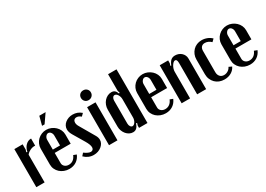

<svg xmlns="http://www.w3.org/2000/svg" viewBox="-4 -1428 3003 2166"><g transform="rotate(-30 1497.5 -344.5)"><path d="M146 -496V-427L137 -398L149 -394Q159 -444 189.5 -474.5Q220 -505 261 -505V-412Q245 -414 228 -410.5Q211 -407 195.5 -399.5Q180 -392 167 -382Q154 -372 146 -360V0H38V-496Z M298 -351Q298 -383 310.5 -411Q323 -439 344.5 -460Q366 -481 395 -493Q424 -505 456 -505Q489 -505 518.5 -492.5Q548 -480 570.5 -459Q593 -438 606 -410Q619 -382 619 -351V-231H411V-98Q411 -71 431.5 -53Q452 -35 484 -35Q516 -35 540.5 -53Q565 -71 579 -106L618 -91Q598 -43 558.5 -17Q519 9 466 9Q431 9 400 -3Q369 -15 346.5 -35.5Q324 -56 311 -84Q298 -112 298 -144ZM505 -274V-401Q505 -426 491.5 -444Q478 -462 458 -462Q440 -462 425.5 -443.5Q411 -425 411 -401V-274ZM440 -567 470 -681H552L473 -567Z M881 -432Q853 -457 824 -457Q804 -457 792 -444.5Q780 -432 780 -412Q780 -386 797 -358L908 -167Q927 -136 927 -105Q927 -81 915.5 -60.5Q904 -40 884.5 -24Q865 -8 839 1Q813 10 783 10Q748 10 717 -3.5Q686 -17 661 -42L689 -74Q740 -37 771 -37Q788 -37 798 -47.5Q808 -58 808 -76Q808 -93 799.5 -115.5Q791 -138 775 -165L687 -313Q662 -355 662 -390Q662 -414 672.5 -435Q683 -456 702 -471.5Q721 -487 746 -496Q771 -505 800 -505Q864 -505 912 -463Z M977 -619Q977 -646 995 -664Q1013 -682 1041 -682Q1069 -682 1087.5 -664Q1106 -646 1106 -619Q1106 -592 1087.5 -573.5Q1069 -555 1041 -555Q1013 -555 995 -573.5Q977 -592 977 -619ZM1095 -495V0H985V-495Z M1385 -59 1374 -63Q1360 -24 1341.5 -7Q1323 10 1295 10Q1270 10 1248 -1.5Q1226 -13 1209.5 -32.5Q1193 -52 1183 -78Q1173 -104 1173 -132V-354Q1173 -385 1183.5 -412.5Q1194 -440 1212 -460.5Q1230 -481 1254 -493Q1278 -505 1305 -505Q1332 -505 1348 -491.5Q1364 -478 1374 -449L1385 -453L1376 -482V-699H1486V0H1376V-30ZM1376 -374Q1376 -390 1371.5 -405.5Q1367 -421 1359.5 -433Q1352 -445 1342 -452Q1332 -459 1322 -459Q1306 -459 1296 -444Q1286 -429 1286 -406V-108Q1286 -85 1297 -69Q1308 -53 1323 -53Q1333 -53 1342.5 -60Q1352 -67 1359.5 -78.5Q1367 -90 1371.5 -105Q1376 -120 1376 -135Z M1554 -351Q1554 -383 1566.5 -411Q1579 -439 1600.5 -460Q1622 -481 1651 -493Q1680 -505 1712 -505Q1745 -505 1774.5 -492.5Q1804 -480 1826.5 -459Q1849 -438 1862 -410Q1875 -382 1875 -351V-231H1667V-98Q1667 -71 1687.5 -53Q1708 -35 1740 -35Q1772 -35 1796.5 -53Q1821 -71 1835 -106L1874 -91Q1854 -43 1814.5 -17Q1775 9 1722 9Q1687 9 1656 -3Q1625 -15 1602.5 -35.5Q1580 -56 1567 -84Q1554 -112 1554 -144ZM1761 -274V-401Q1761 -426 1747.5 -444Q1734 -462 1714 -462Q1696 -462 1681.5 -443.5Q1667 -425 1667 -401V-274Z M2042 -426Q2059 -469 2080.5 -487Q2102 -505 2135 -505Q2159 -505 2180 -497Q2201 -489 2216.5 -474.5Q2232 -460 2241 -441Q2250 -422 2250 -400V0H2133V-408Q2133 -457 2108 -457Q2096 -457 2084.5 -446.5Q2073 -436 2063 -420Q2053 -404 2047 -384.5Q2041 -365 2041 -346V0H1931V-495H2041V-459L2032 -430Z M2322 -343Q2322 -378 2334 -407Q2346 -436 2367 -458Q2388 -480 2417 -492Q2446 -504 2480 -504Q2517 -504 2551 -490.5Q2585 -477 2608 -453L2577 -423Q2561 -440 2539.5 -449.5Q2518 -459 2496 -459Q2467 -459 2451 -441Q2435 -423 2435 -391V-114Q2435 -79 2454.5 -57.5Q2474 -36 2506 -36Q2534 -36 2558.5 -51.5Q2583 -67 2594 -92L2632 -74Q2614 -35 2575.5 -12.5Q2537 10 2487 10Q2451 10 2420.5 -2Q2390 -14 2368.5 -36Q2347 -58 2334.5 -87.5Q2322 -117 2322 -153Z M2652 -351Q2652 -383 2664.5 -411Q2677 -439 2698.5 -460Q2720 -481 2749 -493Q2778 -505 2810 -505Q2843 -505 2872.5 -492.5Q2902 -480 2924.5 -459Q2947 -438 2960 -410Q2973 -382 2973 -351V-231H2765V-98Q2765 -71 2785.5 -53Q2806 -35 2838 -35Q2870 -35 2894.5 -53Q2919 -71 2933 -106L2972 -91Q2952 -43 2912.5 -17Q2873 9 2820 9Q2785 9 2754 -3Q2723 -15 2700.5 -35.5Q2678 -56 2665 -84Q2652 -112 2652 -144ZM2859 -274V-401Q2859 -426 2845.5 -444Q2832 -462 2812 -462Q2794 -462 2779.5 -443.5Q2765 -425 2765 -401V-274Z"/></g></svg>

Font: Moniqa ExtBd Paragraph
Style: Regular
Weight: 800
Designer: Rajesh Rajput
Foundry: Rajesh Rajput
Version: Version 1.000